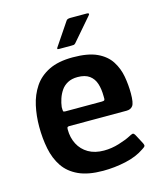

<svg xmlns="http://www.w3.org/2000/svg" viewBox="-100 -713 667 794"><g transform="rotate(-15 233.5 -316.0)"><path d="M35 -237Q35 -284 44.5 -327Q54 -370 77 -404.5Q100 -439 140.5 -459Q181 -479 243 -479Q308 -479 346.5 -461Q385 -443 404.5 -412.5Q424 -382 430.5 -345.5Q437 -309 437 -273Q437 -232 428 -220Q419 -208 401 -208H156Q151 -208 148.5 -206Q146 -204 146 -196Q146 -161 160.5 -133Q175 -105 202.5 -89Q230 -73 269 -73Q302 -73 334 -83Q366 -93 383 -102Q394 -108 400 -109.5Q406 -111 413 -97L432 -61Q437 -51 434.5 -47Q432 -43 422 -37Q389 -14 341 -3.5Q293 7 244 7Q180 7 139 -12Q98 -31 75.5 -64.5Q53 -98 44 -142.5Q35 -187 35 -237ZM325 -291Q325 -321 317.5 -344.5Q310 -368 291.5 -381.5Q273 -395 241 -395Q216 -395 198.5 -385.5Q181 -376 170.5 -360.5Q160 -345 154 -327Q148 -309 146 -292Q146 -278 147 -274.5Q148 -271 156 -271H312Q321 -271 323.5 -274Q326 -277 325 -291ZM198 -527Q191 -527 190.5 -529.5Q190 -532 196 -540L258 -632Q262 -639 276 -639H347Q353 -639 354.5 -636Q356 -633 350 -627L268 -532Q264 -528 260.5 -527.5Q257 -527 250 -527Z"/></g></svg>

Font: Glory Thin SemiBold
Style: Regular
Weight: 600
Version: Version 1.011